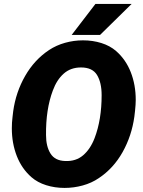

<svg xmlns="http://www.w3.org/2000/svg" viewBox="-20 -921 710 951"><path d="M335 -748 452.6 -901.4H631.8L475.6 -748ZM645.5 -343.3Q632.3 -248 587.2 -167.5Q542 -86.9 469.2 -38.6Q434.1 -14.6 389.9 -2.4Q345.7 9.8 299.8 9.8Q251.5 9.8 208.7 -3.7Q166 -17.1 136.2 -43Q87.9 -85 63.2 -148.2Q38.6 -211.4 38.6 -285.2Q38.6 -314.9 42 -340.8L45.4 -370.1Q58.6 -464.8 104.5 -544.9Q150.4 -625 223.1 -673.3Q258.8 -696.8 302.2 -709Q345.7 -721.2 391.1 -721.2Q439.5 -721.2 482.2 -707.8Q524.9 -694.3 554.7 -668.5Q603 -626.5 627.7 -563.5Q652.3 -500.5 652.3 -426.3Q652.3 -404.3 648.9 -372.6ZM381.3 -586.9Q330.1 -586.9 295.7 -556.4Q261.2 -525.9 241.7 -472.7Q206.5 -378.9 208 -252Q208 -195.8 230.2 -160.4Q252.4 -125 302.7 -123.5Q356 -121.1 391.8 -151.9Q427.7 -182.6 448.7 -237.3Q483.4 -328.1 483.4 -449.7Q483.4 -511.7 460.7 -549.3Q438 -586.9 381.3 -586.9Z"/></svg>

Font: Mardoto Black
Style: Italic
Weight: 900
Italic angle: -12°
Designer: Christian Robertson, Vahan Hovhannisyan
Foundry: Google
Version: Version 1.000